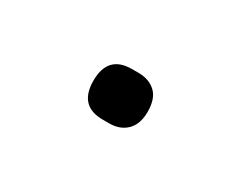

<svg xmlns="http://www.w3.org/2000/svg" viewBox="-29 -384 289 230"><g transform="rotate(30 115.0 -269.0)"><path d="M78 -269Q78 -304 111 -304H120Q135 -304 144 -295.5Q153 -287 153 -269Q153 -252 144 -243Q135 -234 120 -234H111Q78 -234 78 -269Z"/></g></svg>

Font: IBM Plex Sans Arabic ExtLt
Style: Regular
Weight: 200
Designer: Mike Abbink, Paul van der Laan, Pieter van Rosmalen, Wael Morcos, Khajak Apelian
Foundry: Bold Monday
Version: Version 1.2